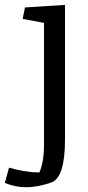

<svg xmlns="http://www.w3.org/2000/svg" viewBox="-71 -561 369 804"><path d="M113.3 42V-465.3L23.9 -481.9L33.7 -529.8L201.2 -540.5V22.9Q201.2 183.6 143.3 203.4Q85.4 223.1 39.6 223.1Q-6.3 223.1 -50.8 205.1L-33.2 141.1Q36.6 161.1 93.8 161.1Q113.3 118.7 113.3 42Z"/></svg>

Font: NoticiaText-Regular
Style: Regular
Weight: 400
Designer: JM Sole
Foundry: JM Sole
Version: Version 1.003